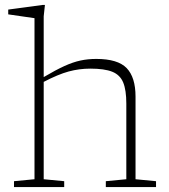

<svg xmlns="http://www.w3.org/2000/svg" viewBox="-20 -762 690 782"><path d="M241.5 0H37V-24L120.5 -32V-688L13.5 -703.5V-723L154.5 -742H163L158 -695.5V-448Q207 -477 242.2 -493Q277.5 -509 307.8 -515.5Q338 -522 372 -522Q460 -522 496 -484.5Q532 -447 532 -368.5V-32L615.5 -24V0H411V-24L494.5 -32V-340Q494.5 -395 481.8 -426Q469 -457 437.2 -469.8Q405.5 -482.5 348 -482.5Q302.5 -482.5 259.5 -470.8Q216.5 -459 158 -428.5V-32L241.5 -24Z"/></svg>

Font: Newsreader Caption ExtraLight
Style: Regular
Weight: 275
Designer: Hugues Gentile
Foundry: Production Type
Version: Version 1.001